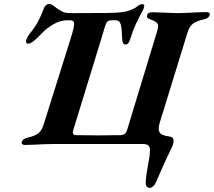

<svg xmlns="http://www.w3.org/2000/svg" viewBox="-20 -715 1059 951"><path d="M330.2 -524.9Q348.3 -582.4 347.1 -598.5Q345.9 -614.6 328.8 -614.6H314.7Q278.8 -614.6 245.7 -595.5Q212.7 -576.4 188.1 -551.2Q180.8 -543.6 168.3 -530.9Q155.9 -518.2 142.9 -508.5Q129.8 -498.9 119.7 -498.9Q111.2 -498.9 110 -503.8Q108.7 -508.8 109.5 -516Q111.2 -521.3 114.8 -528.8Q118.4 -536.4 123.6 -543.7Q152.5 -578.5 167.7 -606.9Q182.9 -635.4 196 -670.4Q200.4 -683.1 207.6 -689.2Q214.7 -695.3 223.6 -695.3Q233.4 -695.3 244.5 -686.9Q255.7 -678.5 264.6 -671.8Q277.8 -662.9 290.7 -656.5Q303.6 -650 337.3 -650L515.9 -650.8Q557.6 -651.6 580.5 -654.5Q603.3 -657.3 614 -660.7Q624.7 -664.1 629.4 -666.3Q648.3 -673.7 660.9 -684.1Q673.5 -694.5 684.9 -694.5Q698.2 -694.5 693.3 -679.4Q692.4 -674.9 690.2 -669.3Q687.9 -663.8 684.9 -658.8Q667.6 -627.5 652.9 -595.8Q638.2 -564.1 626.9 -527.2Q621.8 -511 616.4 -502.7Q610.9 -494.3 602 -494.3Q592.5 -494.3 589 -502.9Q585.5 -511.4 584.7 -530.5Q583.9 -571.5 578.4 -593.1Q572.9 -614.6 551.3 -614.6H532.2Q518.4 -614.6 511.5 -607.8Q504.6 -601 499.2 -581.7Q493.7 -562.3 482.7 -526L343.6 -73.2Q338.6 -57.9 342.1 -51.6Q345.7 -45.2 362.5 -45.2Q378.2 -45.2 398.7 -45.2Q419.1 -45.2 437.4 -44.8Q455.7 -44.4 463.3 -44.4Q491.1 -44.4 508.5 -44.8Q525.8 -45.2 540.2 -45.2Q554.6 -45.2 570.9 -45.2Q587.6 -45.2 596.5 -51.6Q605.5 -57.9 609.7 -71.6L756.3 -553.6Q762.5 -573.5 763.4 -584.3Q764.3 -595.2 755.6 -603.2Q747 -611.3 723.3 -619.4Q714.9 -622.4 710.7 -626.4Q706.5 -630.4 709 -639.9Q710.6 -647.5 717.2 -650.9Q723.7 -654.2 731.6 -654.2Q753.3 -654.2 775.9 -653.2Q798.5 -652.2 820.8 -651.1Q843.2 -650 862.6 -650Q883.3 -650 908.6 -651.5Q933.9 -653 958.9 -654Q983.8 -655 1003.9 -655Q1011 -655 1015.8 -651.3Q1020.5 -647.5 1018.9 -640.7Q1014 -624.6 991.1 -619.4Q954.9 -611.6 937.1 -598.9Q919.2 -586.2 909 -554.5L771 -106.6Q764 -81.9 767.2 -68.2Q770.4 -54.5 782.7 -48.3Q795 -42.2 814.3 -39.7Q838.9 -37.3 839.6 -19.6Q840.4 -1.9 828.6 20.5Q817.5 42.6 804.3 71Q791 99.3 778.4 128.6Q765.7 157.9 754.5 183.5Q748.1 198.9 739.3 207.3Q730.4 215.7 721.4 215.7Q712 215.7 706.5 208.3Q701 200.9 701.8 186.3Q702.6 170.3 705.6 148.4Q708.6 126.6 712.8 104.7Q716.5 84.5 719.7 64.6Q722.8 44.7 722.8 27.5Q722.8 13.8 715.6 6.1Q708.3 -1.6 689 -1.6Q674.5 -1.6 640.2 -1.6Q605.9 -1.6 560.2 -1.6Q514.6 -1.6 465.2 -1.6Q415.9 -1.6 370.3 -1.6Q324.6 -1.6 290 -1.6Q255.3 -1.6 240.7 -1.6Q220.7 -1.6 197.3 -0.7Q174 0.2 149.6 1.6Q125.1 3 102.6 3Q95.5 3 90.7 -0.7Q86 -4.5 87.6 -11.3Q92.5 -27.7 115.6 -32.9Q153.4 -41.6 170.2 -54.9Q187 -68.3 197 -100.8Z"/></svg>

Font: EB Garamond
Style: Italic
Weight: 400
Italic angle: -17.2°
Designer: Georg Duffner and Octavio Pardo
Foundry: Georg Duffner
Version: Version 1.001